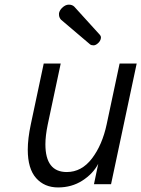

<svg xmlns="http://www.w3.org/2000/svg" viewBox="-20 -800 614 834"><path d="M413.6 -648.9Q418.5 -643.1 418.5 -638.2Q418.5 -626 409.2 -615.7Q397 -603 386.7 -603Q376.5 -603 371.1 -607.4L245.1 -714.4Q237.3 -723.1 236.3 -734.4V-742.7Q239.3 -755.9 249.5 -765.6Q263.7 -779.8 278.8 -779.8Q293.9 -779.8 302.7 -771ZM177.2 -173.3Q177.2 -52.7 270 -52.7Q334.5 -52.7 379.4 -111.6Q424.3 -170.4 443.4 -260.3L499.5 -523.9H573.7L462.4 0H388.2L406.7 -88.4Q383.8 -44.9 337.6 -15.4Q291.5 14.2 232.2 14.2Q172.9 14.2 136.7 -26.6Q100.6 -67.4 100.6 -149.9Q100.6 -197.3 113.8 -259.8L169.9 -523.9H243.7L187.5 -259.8Q177.2 -210 177.2 -173.3Z"/></svg>

Font: Tuffy
Style: Italic
Weight: 400
Italic angle: -12°
Designer: Thatcher Ulrich, Karoly Barta and Michael Everson
Version: Version 001.271